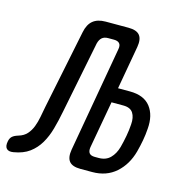

<svg xmlns="http://www.w3.org/2000/svg" viewBox="-209 -833 917 942"><g transform="rotate(15 249.5 -361.5)"><path d="M198 -615 125 -249Q116 -202 104 -159Q92 -116 72 -82Q52 -48 21 -25Q-10 -2 -59 6Q-83 10 -93.5 -1.5Q-104 -13 -99 -38Q-96 -55 -86 -64Q-76 -73 -56 -79Q-29 -87 -13.5 -104.5Q2 -122 11 -145.5Q20 -169 25 -196Q30 -223 35 -249L117 -650Q125 -691 148.5 -710.5Q172 -730 213 -730H329Q370 -730 386 -710.5Q402 -691 395 -650L356 -430H416Q488 -430 521 -387.5Q554 -345 548 -275Q546 -245 540.5 -215Q535 -185 527 -155Q508 -85 460 -42.5Q412 0 340 0H280Q239 0 223 -19.5Q207 -39 214 -80L308 -615Q312 -635 303.5 -645Q295 -655 275 -655H246Q226 -655 214.5 -645Q203 -635 198 -615ZM300 -115Q297 -95 305 -85Q313 -75 333 -75H353Q389 -75 411 -97Q433 -119 443 -155Q451 -185 456.5 -215Q462 -245 464 -275Q467 -311 453 -333Q439 -355 403 -355H343Z"/></g></svg>

Font: Maple Mono Normal NL
Style: Italic
Weight: 400
Italic angle: -10°
Monospace: yes
Designer: subframe7536
Version: Version 7.000